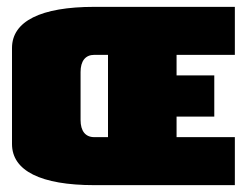

<svg xmlns="http://www.w3.org/2000/svg" viewBox="-20 -540 715 560"><path d="M295 -380V-140H255C229 -140 215 -158 215 -190V-330C215 -362 229 -380 255 -380ZM665 -520H255C99 -520 15 -478 15 -400V-120C15 -42 99 0 255 0H665V-140H495V-200H605V-320H495V-380H665Z"/></svg>

Font: MikodacsPCS
Style: Regular
Weight: 900
Designer: gluk (gluksza@wp.pl)
Foundry: gluk (gluksza@wp.pl)
Version: Version 0.27